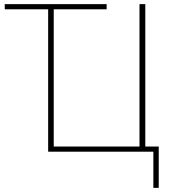

<svg xmlns="http://www.w3.org/2000/svg" viewBox="-20 -734 820 929"><path d="M722 175V0H213V-689H3V-714H496V-689H240V-25H655V-714H683V-25H748V175Z"/></svg>

Font: Noto Sans Display Thin
Style: Regular
Weight: 250
Designer: Monotype Design Team
Foundry: Monotype Imaging Inc.
Version: Version 1.900